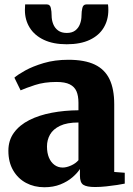

<svg xmlns="http://www.w3.org/2000/svg" viewBox="-20 -816 587 848"><path d="M176 11Q131 11 95 -8.2Q59 -27.5 38 -63.8Q17 -100 17 -150Q17 -196.5 41.8 -230.2Q66.5 -264 109.8 -285.8Q153 -307.5 208.8 -318Q264.5 -328.5 326.5 -329V-362Q326.5 -392.5 317.8 -412.8Q309 -433 288 -443.5Q267 -454 229.5 -454Q175.5 -454 134.5 -440.5Q93.5 -427 71 -417L43.5 -473Q58 -486 91.2 -504.5Q124.5 -523 173.2 -537.5Q222 -552 282 -552Q354 -552 398.5 -530.8Q443 -509.5 463.8 -466Q484.5 -422.5 484.5 -355.5V-56.5L531 -53V-5Q519.5 -2.5 497.2 1Q475 4.5 449 7.2Q423 10 400 10Q363 10 348 0.2Q333 -9.5 333 -40.5V-69.5Q322 -52 300 -33Q278 -14 246.8 -1.5Q215.5 11 176 11ZM257 -76Q273.5 -76 293.8 -85Q314 -94 326.5 -108.5V-275Q275.5 -275 245 -260.2Q214.5 -245.5 201 -221.8Q187.5 -198 187.5 -169Q187.5 -140.5 196.2 -119.8Q205 -99 220.8 -87.5Q236.5 -76 257 -76ZM187 -796.5Q201 -796.5 204.5 -781Q208 -765.5 208 -747.5Q208 -727.5 215 -709.8Q222 -692 236.8 -681.2Q251.5 -670.5 275 -670.5Q298 -670.5 312.2 -681.2Q326.5 -692 333.2 -709.8Q340 -727.5 340 -747.5Q340 -765.5 343.8 -781Q347.5 -796.5 361.5 -796.5H457Q458 -792 458.2 -784.2Q458.5 -776.5 458.5 -771.5Q458.5 -728 438 -693.8Q417.5 -659.5 376.5 -640Q335.5 -620.5 274.5 -620.5Q215 -620.5 173.8 -640Q132.5 -659.5 111.2 -693.8Q90 -728 90 -771.5Q90 -778 90.5 -784.2Q91 -790.5 91 -796.5Z"/></svg>

Font: Merriweather 60pt Black
Style: Regular
Weight: 900
Version: Version 2.100